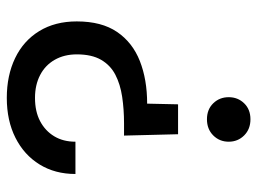

<svg xmlns="http://www.w3.org/2000/svg" viewBox="-116 -437 757 565"><g transform="rotate(90 262.5 -154.5)"><path d="M375 -300 379 -141H343Q302 -141 265 -135.5Q228 -130 200 -115.5Q172 -101 156 -73.5Q140 -46 140 -2Q140 35 156 63Q172 91 201 106Q230 121 268 121Q308 121 336.5 106Q365 91 381 64.5Q397 38 397 2H492Q492 62 464 107.5Q436 153 385.5 178.5Q335 204 268 204Q202 204 151 179.5Q100 155 71.5 108.5Q43 62 43 -2Q43 -75 74 -120.5Q105 -166 159.5 -187.5Q214 -209 285 -209L287 -300ZM331 -513Q360 -513 378.5 -494.5Q397 -476 397 -449Q397 -422 378.5 -403.5Q360 -385 331 -385Q302 -385 284 -403.5Q266 -422 266 -449Q266 -476 284 -494.5Q302 -513 331 -513Z"/></g></svg>

Font: DMSans_18ptMedium
Style: Regular
Weight: 500
Designer: Colophon Foundry, Jonny Pinhorn
Foundry: Colophon Foundry
Version: Version 4.004;gftools[0.9.30]